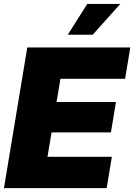

<svg xmlns="http://www.w3.org/2000/svg" viewBox="-20 -973 694 993"><path d="M0.5 0 121.1 -727.5H653.8L627 -565.4H292.5L272.5 -445.3H579.6L553.7 -288.1H246.6L225.6 -162.1H558.6L531.7 0ZM330.6 -793.5 431.2 -952.6H602.1L459.5 -793.5Z"/></svg>

Font: Inter 18pt Black
Style: Italic
Weight: 900
Italic angle: -9.3988°
Designer: Rasmus Andersson
Foundry: rsms
Version: Version 4.001;git-66647c0bb